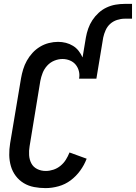

<svg xmlns="http://www.w3.org/2000/svg" viewBox="-20 -958 698 986"><path d="M214 8Q184 8 155 2.5Q126 -3 102 -17.5Q78 -32 61 -54.5Q44 -77 36 -104.5Q28 -132 27.5 -161.5Q27 -191 32 -222L88 -556Q92 -579 99 -602Q106 -625 118 -646.5Q130 -668 147 -686.5Q164 -705 185.5 -718Q207 -731 231 -737Q255 -743 278 -743Q299 -743 318.5 -738Q338 -733 355 -722.5Q372 -712 384 -696.5Q396 -681 404 -663L421 -765Q425 -788 433 -811Q441 -834 454.5 -854.5Q468 -875 486.5 -892Q505 -909 527.5 -919.5Q550 -930 573.5 -934Q597 -938 620 -938H658V-862H620Q601 -862 581 -855.5Q561 -849 546 -835.5Q531 -822 522.5 -803Q514 -784 510 -765L475 -554H386Q390 -574 385 -593Q380 -612 368.5 -626Q357 -640 339 -647.5Q321 -655 301 -655Q280 -655 259 -646.5Q238 -638 222.5 -621Q207 -604 199 -583.5Q191 -563 187 -542L132 -207Q128 -184 129.5 -161Q131 -138 141 -119Q151 -100 171 -90Q191 -80 215 -80Q234 -80 254 -86.5Q274 -93 290.5 -106.5Q307 -120 318 -137.5Q329 -155 337 -175L425 -143Q413 -111 392 -82Q371 -53 343 -32Q315 -11 281 -1.5Q247 8 214 8Z"/></svg>

Font: Iosevka Curly Semibold
Style: Italic
Weight: 600
Italic angle: -9°
Monospace: yes
Designer: Belleve Invis
Foundry: Belleve Invis
Version: Version 22.1.2; ttfautohint (v1.8.4)